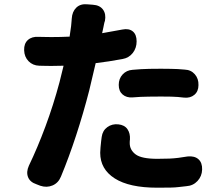

<svg xmlns="http://www.w3.org/2000/svg" viewBox="-20 -829 1040 891"><path d="M531 -435Q531 -464 549 -483.5Q567 -503 595 -505Q617 -507 634.5 -508Q652 -509 673.5 -509.5Q695 -510 727 -510Q755 -510 772.5 -509.5Q790 -509 804.5 -508.5Q819 -508 837 -506Q866 -505 884 -484.5Q902 -464 901 -434Q901 -405 882 -389Q863 -373 834 -376Q818 -378 805 -379Q792 -380 775 -380.5Q758 -381 727 -381Q692 -381 670.5 -380.5Q649 -380 632.5 -379.5Q616 -379 595 -377Q567 -375 549 -390.5Q531 -406 531 -435ZM529 -252Q558 -249 571.5 -229.5Q585 -210 583 -181Q582 -177 582 -165Q582 -133 609.5 -112.5Q637 -92 710 -92Q744 -92 766 -93Q788 -94 807.5 -96.5Q827 -99 851 -103Q883 -106 901 -90Q919 -74 918 -42Q917 -11 896.5 11Q876 33 845 35Q825 37 809.5 39Q794 41 772 41.5Q750 42 709 42Q580 42 512.5 -1Q445 -44 445 -120Q445 -130 446.5 -145.5Q448 -161 449.5 -175Q451 -189 452 -194Q456 -223 478 -239Q500 -255 529 -252ZM218 -657Q262 -657 303 -659L310 -708Q311 -721 312 -730.5Q313 -740 313 -743Q315 -775 334 -793.5Q353 -812 385 -809L411 -807Q443 -805 458 -784.5Q473 -764 467 -732Q465 -728 463 -718Q461 -708 460 -703L454 -675L548 -692Q578 -698 596 -683.5Q614 -669 614 -637Q614 -606 596 -583Q578 -560 548 -555Q484 -543 424 -536L394 -409Q367 -304 333.5 -201.5Q300 -99 263 -10Q251 20 224 31.5Q197 43 167 33L149 26Q119 16 110 -7.5Q101 -31 114 -60Q154 -143 191 -242.5Q228 -342 256 -447L275 -524L217 -523Q203 -523 185.5 -523.5Q168 -524 162 -524Q132 -525 112.5 -545Q93 -565 92 -596Q91 -627 109.5 -643.5Q128 -660 159 -658Q164 -658 185 -657.5Q206 -657 218 -657Z"/></svg>

Font: Chiron GoRound TC EB
Style: Regular
Weight: 700
Designer: Ryoko NISHIZUKA 西塚涼子 (kana, bopomofo & ideographs); Paul D. Hunt (Latin, Greek & Cyrillic); Sandoll Communications 산돌커뮤니
Foundry: Adobe
Version: Version 1.000;hotconv 1.1.1;makeotfexe 2.6.0